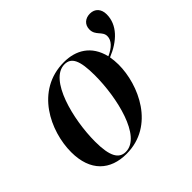

<svg xmlns="http://www.w3.org/2000/svg" viewBox="-156 -797 977 977"><g transform="rotate(-45 332.5 -308.5)"><path d="M234 10C437 10 527 -196 527 -340C527 -360 525 -379 522 -397C606 -431 665 -488 665 -564C665 -602 643 -627 607 -627C573 -627 548 -606 548 -571C548 -527 589 -519 589 -483C589 -452 563 -426 520 -407C496 -506 424 -546 339 -546C134 -546 41 -345 41 -196C41 -57 119 10 234 10ZM239 0C191 0 165 -40 165 -147C165 -307 223 -536 333 -536C382 -536 403 -496 403 -386C403 -228 351 0 239 0Z"/></g></svg>

Font: Noto Serif Display SemiCondensed SemiBold
Style: Italic
Weight: 600
Width: 4
Italic angle: -12°
Designer: Monotype Design Team
Foundry: Monotype Imaging Inc.
Version: Version 2.009